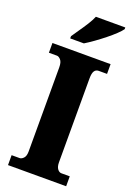

<svg xmlns="http://www.w3.org/2000/svg" viewBox="-174 -993 723 1055"><g transform="rotate(20 188.0 -465.5)"><path d="M19 0V-58H66Q77 -58 88.5 -70Q100 -82 100 -109V-601Q100 -631 88.5 -644Q77 -657 66 -657H19V-714H359V-657H310Q294 -657 285.5 -644Q277 -631 277 -600V-110Q277 -85 287 -71.5Q297 -58 310 -58H359V0ZM102 -784Q115 -804 133 -829.5Q151 -855 168 -882Q185 -909 194 -931H366V-921Q357 -908 336.5 -888.5Q316 -869 288.5 -847Q261 -825 233 -805Q205 -785 182 -771H102Z"/></g></svg>

Font: Noto Serif Lao Condensed Black
Style: Regular
Weight: 900
Width: 3
Designer: Monotype Design Team
Foundry: Monotype Imaging Inc.
Version: Version 2.003; ttfautohint (v1.8.4.7-5d5b)